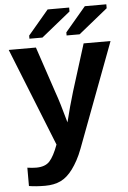

<svg xmlns="http://www.w3.org/2000/svg" viewBox="-61 -769 678 1020"><g transform="rotate(-5 278.0 -259.0)"><path d="M138.2 207.5Q87.9 207.5 51.8 201.2V103.5Q79.1 107.4 99.1 107.4Q147 107.4 170.7 81.5Q194.3 55.7 216.8 -5.4L7.8 -528.3H152.8L235.8 -280.8Q245.6 -253.9 257.8 -213.4Q270 -172.9 285.2 -117.7Q296.4 -162.6 306.6 -200.7Q316.9 -238.8 329.1 -278.8L407.2 -528.3H550.8L341.8 27.8Q329.1 61.5 314.9 87.4Q300.8 113.3 286.1 133.3Q256.3 173.8 221.2 190.7Q186 207.5 138.2 207.5ZM122.6 -578.1V-594.7L232.4 -724.6H347.2V-703.6L191.9 -578.1ZM320.8 -578.1V-594.7L430.7 -724.6H545.4V-703.6L390.1 -578.1Z"/></g></svg>

Font: Arimo
Style: Bold
Weight: 700
Designer: Steve Matteson
Foundry: Monotype Imaging Inc.
Version: Version 1.33